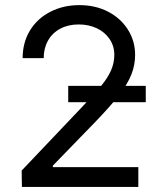

<svg xmlns="http://www.w3.org/2000/svg" viewBox="-20 -737 627 757"><path d="M65.4 -64.5 306.6 -318.4Q354.5 -369.1 379.9 -399.9Q405.3 -430.7 418 -460Q430.7 -489.3 430.7 -520.5Q430.7 -555.7 412.1 -583Q393.6 -610.4 361.8 -625.5Q330.1 -640.6 290 -640.6Q249 -640.6 217.8 -624Q186.5 -607.4 169.4 -577.1Q152.3 -546.9 152.3 -507.8H69.3Q69.3 -569.3 98.1 -616.7Q127 -664.1 178.2 -690.4Q229.5 -716.8 293 -716.8Q356.4 -716.8 406.2 -690.9Q456.1 -665 484.4 -620.1Q512.7 -575.2 512.7 -520.5Q512.7 -480.5 498 -443.4Q483.4 -406.2 449.2 -361.8Q415 -317.4 350.6 -251L188.5 -84V-78.1H525.4V0H66.4ZM249 -398.4H554.7V-334H249Z"/></svg>

Font: Pretendard Std Variable
Style: Regular
Weight: 400
Designer: Base glyphs from Inter by Rasmus Andersson; Hangeul glyphs from Noto Sans CJK(Source Han Sans) by Jang Soo-young and Kan
Foundry: Kil Hyung-jin
Version: Version 1.309;Glyphs 3.2 (3225)